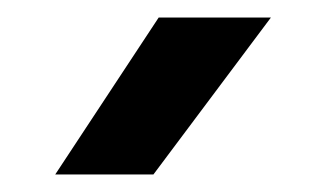

<svg xmlns="http://www.w3.org/2000/svg" viewBox="-20 -949 380 219"><path d="M43 -750 161 -929H289L155 -750Z"/></svg>

Font: Teachers
Style: Regular
Weight: 400
Designer: Alfredo Marco Pradil, Chank Diesel
Version: Version 1.001